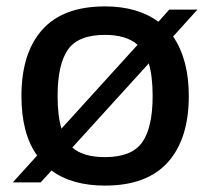

<svg xmlns="http://www.w3.org/2000/svg" viewBox="-20 -570 656 600"><path d="M160 -270Q160 -208 172 -168L410 -430Q375 -461 308 -461Q224 -461 192 -414.5Q160 -368 160 -270ZM308 -79Q392 -79 424.5 -125.5Q457 -172 457 -270Q457 -331 445 -372L206 -109Q240 -79 308 -79ZM96 -84Q47 -152 47 -270Q47 -404 112 -477Q177 -550 308 -550Q410 -550 475 -502L509 -540H597L521 -456Q570 -384 570 -270Q570 -136 504.5 -63Q439 10 308 10Q205 10 141 -37L107 0H20Z"/></svg>

Font: EncodeSans
Style: Medium
Weight: 500
Designer: Pablo Impallari, Andres Torresi
Foundry: Pablo Impallari, Andres Torresi
Version: Version 1.000; ttfautohint (v1.4.1)